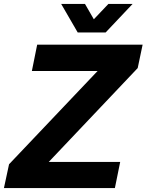

<svg xmlns="http://www.w3.org/2000/svg" viewBox="-46 -956 745 976"><path d="M-26 0H538L565 -133H202L654 -610L679 -729H143L116 -595H450L0 -121ZM349 -791H491L628 -936H505L431 -858L386 -936H265Z"/></svg>

Font: Mona Sans
Style: Bold Italic
Weight: 700
Italic angle: -11.7°
Designer: Deni Anggara
Foundry: GitHub
Version: Version 2.000;Glyphs 3.2.3 (3260)